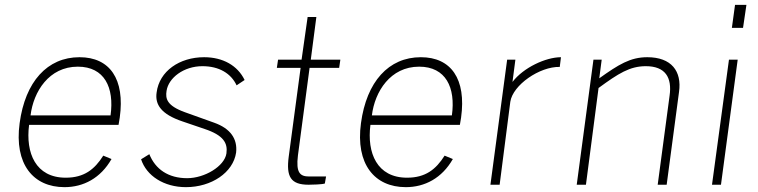

<svg xmlns="http://www.w3.org/2000/svg" viewBox="-20 -762 3127 792"><path d="M100 -247H469L474 -277C496 -436 433 -526 308 -526C175 -526 84 -425 61 -254C38 -85 117 10 246 10C324 10 395 -27 440 -106L406 -120C370 -63 327 -29 251 -29C127 -29 85 -131 100 -247ZM106 -286C118 -384 182 -487 301 -487C411 -487 452 -401 436 -286Z M747 10C852 10 942 -50 954 -133C960 -189 931 -232 863 -256L743 -299C668 -326 662 -355 667 -387C675 -441 738 -489 815 -489C884 -489 933 -459 956 -410L989 -432C960 -492 899 -526 822 -526C721 -526 637 -469 626 -380C619 -331 644 -291 733 -261L824 -230C902 -204 920 -172 914 -129C906 -76 824 -27 752 -27C674 -27 621 -64 596 -126L562 -105C584 -37 656 10 747 10Z M1379 -482 1384 -516H1262L1285 -692H1249L1224 -516H1127L1122 -482H1220L1171 -116C1160 -33 1179 0 1253 0C1267 0 1308 -1 1320 -5L1325 -34H1255C1218 -34 1200 -49 1209 -121L1257 -482Z M1508 -247H1877L1882 -277C1904 -436 1841 -526 1716 -526C1583 -526 1492 -425 1469 -254C1446 -85 1525 10 1654 10C1732 10 1803 -27 1848 -106L1814 -120C1778 -63 1735 -29 1659 -29C1535 -29 1493 -131 1508 -247ZM1514 -286C1526 -384 1590 -487 1709 -487C1819 -487 1860 -401 1844 -286Z M2003 0H2041L2085 -342C2095 -411 2206 -488 2289 -486L2294 -526C2231 -526 2139 -483 2094 -424L2106 -516H2072Z M2359 0H2397L2449 -399C2531 -459 2578 -489 2644 -489C2724 -489 2753 -443 2742 -367L2693 0H2730L2781 -383C2793 -468 2750 -526 2650 -526C2580 -526 2532 -496 2452 -439L2462 -516H2428Z M3059 -742H3012L2999 -647H3045ZM3023 -516H2987L2917 0H2954Z"/></svg>

Font: United Sans Thin
Style: Italic
Weight: 100
Italic angle: -8°
Designer: Pablo Impallari, Rodrigo Fuenzalida (Modified by Dan O. Williams)
Version: Version 1.000;PS 001.000;hotconv 1.0.88;makeotf.lib2.5.64775